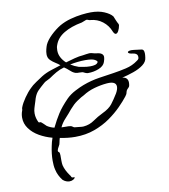

<svg xmlns="http://www.w3.org/2000/svg" viewBox="-95 -711 918 1045"><g transform="rotate(-10 364.5 -188.0)"><path d="M204 255Q196 255 186.5 251.5Q177 248 168 240Q145 211 138 178Q135 166 134 153.5Q133 141 133 128Q133 91 142 49Q144 38 147 27Q150 16 154 5Q116 -5 83 -24Q50 -43 30 -70.5Q10 -98 10 -131Q10 -151 17 -169Q19 -174 18.5 -176Q18 -178 19 -182Q19 -182 21 -188Q29 -209 48 -236.5Q67 -264 86 -282Q97 -294 120 -309.5Q143 -325 157 -334Q181 -349 210.5 -358.5Q240 -368 265 -376Q255 -385 241 -393.5Q227 -402 215.5 -413Q204 -424 202 -437Q201 -440 201 -443Q201 -446 201 -449Q201 -461 204.5 -475Q208 -489 212 -499Q223 -523 249 -548Q275 -573 303 -590Q331 -606 364 -615Q397 -624 427.5 -627.5Q458 -631 477 -631Q520 -631 550.5 -618Q581 -605 594 -589Q595 -589 598 -581Q601 -573 604.5 -565Q608 -557 609 -555L612 -549Q617 -542 617 -536Q614 -518 607 -505Q600 -492 592 -492Q584 -492 577 -508Q564 -542 535 -564.5Q506 -587 468 -590Q462 -590 457.5 -592.5Q453 -595 446 -595Q432 -589 420 -585Q360 -574 320 -550Q280 -526 267 -488Q264 -481 263 -473.5Q262 -466 262 -458Q262 -437 272 -418.5Q282 -400 298 -386Q321 -393 348 -400Q375 -407 394 -408Q402 -409 413.5 -411Q425 -413 431 -413Q441 -413 450 -410Q459 -407 468 -406Q507 -403 507 -379Q507 -369 501 -352Q494 -331 466 -319.5Q438 -308 406 -308Q401 -308 397 -309.5Q393 -311 390 -312Q381 -317 376 -318Q371 -319 358 -319H349Q331 -320 313 -336.5Q295 -353 282 -361Q257 -354 236.5 -342Q216 -330 196 -316Q188 -311 178.5 -307Q169 -303 162 -297Q139 -277 124.5 -262.5Q110 -248 101 -222Q101 -220 97 -208.5Q93 -197 89.5 -185Q86 -173 85 -170Q81 -157 81 -142Q81 -128 84.5 -115.5Q88 -103 92 -95Q94 -88 102 -90Q108 -90 119 -78.5Q130 -67 134 -64Q152 -52 174 -47Q194 -88 214.5 -120Q235 -152 273 -191Q293 -211 322 -226Q351 -241 370 -248Q415 -265 461.5 -272Q508 -279 542 -284Q576 -289 613 -297.5Q650 -306 678 -327Q686 -332 687.5 -335.5Q689 -339 690 -340Q692 -356 684.5 -362.5Q677 -369 666 -370Q639 -373 639 -382Q639 -386 647.5 -388.5Q656 -391 672 -389Q702 -385 715.5 -383.5Q729 -382 729 -358Q729 -354 728.5 -348.5Q728 -343 727 -336Q725 -314 703 -297.5Q681 -281 649.5 -270Q618 -259 585 -251Q616 -248 616 -218Q616 -214 615.5 -210Q615 -206 614 -201Q613 -197 610.5 -194Q608 -191 606 -189L601 -184Q595 -177 593.5 -167.5Q592 -158 583 -147Q566 -125 538 -96.5Q510 -68 472 -41Q434 -14 385 4Q336 22 277 22Q238 22 193 13Q189 25 187 37Q186 47 179 58Q172 69 170 79V80Q170 86 174 87.5Q178 89 179 96Q180 101 180 106.5Q180 112 180 118V137Q180 144 180.5 150.5Q181 157 182 162Q189 191 213 224Q215 225 216.5 229.5Q218 234 221 236Q226 238 231 237Q236 236 235 239Q234 245 225 250Q216 255 204 255ZM425 -342Q439 -342 450.5 -345Q462 -348 467 -357Q470 -363 455.5 -371.5Q441 -380 403 -380Q381 -380 359.5 -377.5Q338 -375 318 -371Q338 -358 362 -350Q368 -349 386.5 -345.5Q405 -342 425 -342ZM332 -26Q365 -29 390.5 -47Q416 -65 447 -80Q483 -97 500 -119Q517 -141 536 -172Q548 -193 548 -208Q548 -239 497 -235Q462 -232 426.5 -222Q391 -212 362 -193Q359 -192 346 -184.5Q333 -177 322 -169Q308 -159 301 -152Q294 -145 280 -130Q264 -110 243 -87.5Q222 -65 212 -42Q224 -41 236.5 -41.5Q249 -42 262 -40Q268 -39 273.5 -34.5Q279 -30 283 -30Q289 -30 307 -27.5Q325 -25 332 -26Z"/></g></svg>

Font: Vujahday Script
Style: Regular
Weight: 400
Designer: Robert E. Leuschke
Foundry: Robert E. Leuschke
Version: Version 1.010; ttfautohint (v1.8.3)